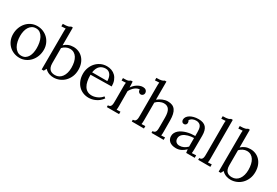

<svg xmlns="http://www.w3.org/2000/svg" viewBox="57 -1765 4025 2792"><g transform="rotate(30 2069.5 -369.5)"><path d="M292 -478Q252.4 -478 224.4 -460.4Q196.3 -442.9 178.2 -413.6Q160.2 -384.3 151.6 -346.2Q143.1 -308.1 143.1 -267.1Q143.1 -220.7 152.6 -176.8Q162.1 -132.8 181.6 -98.9Q201.2 -64.9 230.7 -44.4Q260.3 -23.9 299.8 -23.9Q339.4 -23.9 366.5 -41.7Q393.6 -59.6 410.4 -88.9Q427.2 -118.2 434.6 -155.8Q441.9 -193.4 441.9 -232.9Q441.9 -277.8 433.6 -321.8Q425.3 -365.7 407.2 -400.4Q389.2 -435.1 360.6 -456.5Q332 -478 292 -478ZM292 -516.1Q344.7 -516.1 390.6 -496.8Q436.5 -477.5 470.5 -443.6Q504.4 -409.7 524.2 -363Q543.9 -316.4 543.9 -262.2Q543.9 -204.1 524.7 -153.3Q505.4 -102.5 471.4 -64.9Q437.5 -27.3 391.4 -5.6Q345.2 16.1 292 16.1Q239.3 16.1 193.6 -2.7Q147.9 -21.5 114 -55.2Q80.1 -88.9 60.5 -135.5Q41 -182.1 41 -237.8Q41 -296.9 60.3 -347.9Q79.6 -398.9 113.3 -436.3Q147 -473.6 192.9 -494.9Q238.8 -516.1 292 -516.1Z M660.6 -625Q660.6 -640.6 660.9 -655.3Q661.1 -669.9 663.6 -689.9L592.8 -686V-728Q625.5 -728 647.2 -730.2Q668.9 -732.4 682.6 -736.3Q696.3 -740.2 704.1 -744.9Q711.9 -749.5 717.8 -754.9H746.6V-456.5Q774.4 -484.4 812.7 -500.2Q851.1 -516.1 898.4 -516.1Q946.3 -516.1 987.5 -498.3Q1028.8 -480.5 1059.3 -447.5Q1089.8 -414.6 1107.2 -367.4Q1124.5 -320.3 1124.5 -261.7Q1124.5 -197.8 1102.8 -146.5Q1081.1 -95.2 1045.2 -59.1Q1009.3 -22.9 962.2 -3.4Q915 16.1 864.7 16.1Q847.7 16.1 828.6 13.4Q809.6 10.7 790 3.7Q770.5 -3.4 752 -15.1Q733.4 -26.9 717.8 -44.9L693.8 0H658.7ZM867.7 -466.8Q834.5 -466.8 802.2 -451.4Q770 -436 746.6 -410.2V-157.2Q746.6 -117.2 756.3 -91.6Q766.1 -65.9 782.7 -51Q799.3 -36.1 820.6 -30.5Q841.8 -24.9 864.7 -24.9Q900.9 -24.9 929.9 -40.3Q959 -55.7 979.2 -83.7Q999.5 -111.8 1010.5 -150.9Q1021.5 -189.9 1021.5 -237.3Q1021.5 -287.6 1012 -329.8Q1002.4 -372.1 983.4 -402.3Q964.4 -432.6 935.5 -449.7Q906.7 -466.8 867.7 -466.8Z M1461.9 -477.1Q1403.3 -477.1 1365.2 -442.6Q1327.1 -408.2 1314.9 -331.1H1569.8Q1569.8 -357.4 1564 -383.5Q1558.1 -409.7 1545.2 -430.4Q1532.2 -451.2 1511.7 -464.1Q1491.2 -477.1 1461.9 -477.1ZM1664.1 -294.9 1312 -289.1V-283.2Q1312 -229 1321 -183.3Q1330.1 -137.7 1350.1 -104.5Q1370.1 -71.3 1401.6 -53.2Q1433.1 -35.2 1477.1 -35.2Q1500.5 -35.2 1524.9 -41.5Q1549.3 -47.9 1572 -58.8Q1594.7 -69.8 1613.8 -85.2Q1632.8 -100.6 1645.5 -118.2L1669.9 -98.1Q1649.4 -66.9 1622.3 -45.2Q1595.2 -23.4 1566.2 -9.8Q1537.1 3.9 1507.8 10Q1478.5 16.1 1453.1 16.1Q1401.4 16.1 1356.7 -2.4Q1312 -21 1279.3 -55.7Q1246.6 -90.3 1227.8 -139.2Q1209 -188 1209 -249Q1209 -301.8 1227.1 -349.9Q1245.1 -397.9 1278.3 -435.1Q1311.5 -472.2 1357.9 -494.1Q1404.3 -516.1 1460.9 -516.1Q1502.4 -516.1 1539.3 -502.4Q1576.2 -488.8 1604 -461.4Q1631.8 -434.1 1647.9 -392.3Q1664.1 -350.6 1664.1 -294.9Z M2040 -461.4H2037.6Q2020 -461.4 2001 -454.1Q1981.9 -446.8 1963.1 -432.1Q1944.3 -417.5 1927.7 -397Q1911.1 -376.5 1897.9 -351.6L1898.9 -106Q1898.9 -85.9 1898.4 -70.6Q1897.9 -55.2 1895 -38.1L1958 -41V0H1752.9V-29.8Q1775.9 -29.8 1787.8 -38.8Q1799.8 -47.9 1805.2 -64Q1810.5 -80.1 1811.3 -102.5Q1812 -125 1812 -151.9V-380.4Q1812 -396 1812.5 -411.9Q1813 -427.7 1815.9 -444.8L1745.1 -441.9V-482.9H1775.9Q1797.4 -482.9 1811.5 -485.1Q1825.7 -487.3 1835.2 -491.2Q1844.7 -495.1 1851.1 -499.8Q1857.4 -504.4 1863.3 -509.8H1892.1Q1893.6 -494.1 1894.8 -470.9Q1896 -447.8 1897 -411.1Q1908.2 -429.7 1925.8 -448.5Q1943.4 -467.3 1965.3 -482.2Q1987.3 -497.1 2012.7 -506.6Q2038.1 -516.1 2064.9 -516.1Q2078.6 -516.1 2091.6 -512.5Q2104.5 -508.8 2114 -501Q2123.5 -493.2 2129.4 -481.4Q2135.3 -469.7 2135.3 -453.1Q2135.3 -446.3 2132.6 -438Q2129.9 -429.7 2123.8 -422.4Q2117.7 -415 2108.4 -410.2Q2099.1 -405.3 2085.4 -405.3Q2074.2 -405.3 2065.2 -410.2Q2056.2 -415 2050 -422.6Q2043.9 -430.2 2041.5 -440.4Q2039.6 -446.8 2039.6 -454.1Q2039.6 -457.5 2040 -461.4Z M2231.9 -625Q2231.9 -640.6 2232.2 -655.3Q2232.4 -669.9 2234.9 -689.9L2164.1 -686V-728Q2196.8 -728 2218.5 -730.2Q2240.2 -732.4 2253.9 -736.3Q2267.6 -740.2 2275.4 -744.9Q2283.2 -749.5 2289.1 -754.9H2317.9V-450.2Q2334.5 -463.9 2354 -476.1Q2373.5 -488.3 2394.8 -497.1Q2416 -505.9 2438.2 -511Q2460.4 -516.1 2481.9 -516.1Q2525.4 -516.1 2556.6 -502.7Q2587.9 -489.3 2607.7 -461.7Q2627.4 -434.1 2637 -391.8Q2646.5 -349.6 2647 -292.5L2647.9 -106Q2647.9 -85.9 2647.5 -70.6Q2647 -55.2 2644 -38.1L2707 -41V0H2502.9V-29.8Q2525.9 -29.8 2537.8 -38.8Q2549.8 -47.9 2555.2 -64Q2560.5 -80.1 2561.3 -102.5Q2562 -125 2562 -151.9V-291.5Q2562 -377.9 2534.7 -420.7Q2507.3 -463.4 2447.8 -463.4Q2430.7 -463.4 2411.6 -458.5Q2392.6 -453.6 2375.7 -445.3Q2358.9 -437 2344 -425.8Q2329.1 -414.6 2317.9 -401.4V-106Q2317.9 -85.9 2316.9 -70.6Q2315.9 -55.2 2313 -38.1L2376 -41V0H2171.9V-29.8Q2194.8 -29.8 2207 -38.8Q2219.2 -47.9 2224.9 -64Q2230.5 -80.1 2231.2 -102.5Q2231.9 -125 2231.9 -151.9Z M3076.2 -244.6Q3053.2 -243.7 3028.6 -240.5Q3003.9 -237.3 2980.2 -230.7Q2956.5 -224.1 2935.5 -213.9Q2914.6 -203.6 2898.9 -189.5Q2883.3 -175.3 2874.5 -156.7Q2866.7 -140.1 2866.7 -119.6V-114.7Q2867.2 -96.2 2873.8 -82.3Q2880.4 -68.4 2890.9 -59.3Q2901.4 -50.3 2915 -45.7Q2928.7 -41 2944.3 -41Q2964.4 -41 2981.9 -44.9Q2999.5 -48.8 3015.4 -56.4Q3031.2 -64 3046.1 -74.7Q3061 -85.4 3076.2 -99.6ZM2801.8 -396Q2801.8 -420.9 2816.4 -442.9Q2831.1 -464.8 2857.4 -481.2Q2883.8 -497.6 2920.2 -506.8Q2956.5 -516.1 2999.5 -516.1Q3083.5 -516.1 3123.5 -471.7Q3162.6 -427.7 3162.6 -333V-330.6L3161.6 -106Q3161.6 -90.3 3160.9 -74.5Q3160.2 -58.6 3157.7 -38.1L3228.5 -42V0H3085.4Q3082.5 -17.1 3081.1 -29.8Q3079.6 -42.5 3078.6 -56.6Q3044.9 -22.9 3005.1 -3.4Q2965.3 16.1 2920.9 16.1Q2883.3 16.1 2855.2 7.1Q2827.1 -2 2808.6 -18.1Q2790 -34.2 2780.8 -55.9Q2771.5 -77.6 2771.5 -102.5Q2771.5 -133.3 2784.9 -158.7Q2798.3 -184.1 2821 -203.9Q2843.8 -223.6 2874 -238Q2904.3 -252.4 2938.2 -261.7Q2972.2 -271 3007.8 -275.4Q3039.1 -278.8 3069.3 -278.8H3076.7V-341.3Q3076.7 -367.2 3073.7 -391.6Q3070.8 -416 3060.8 -436Q3050.8 -456.1 3029.5 -467.8Q3008.3 -479.5 2980.5 -479.5Q2964.4 -479.5 2949.7 -476.8Q2935.1 -474.1 2920.9 -467.8Q2906.7 -461.4 2895.3 -451.2Q2883.8 -440.9 2876.5 -426.8Q2883.8 -418.5 2886.5 -408.4Q2889.2 -398.4 2889.2 -389.2Q2889.2 -383.3 2886.7 -375.7Q2884.3 -368.2 2879.2 -361.6Q2874 -355 2866 -350.8Q2857.9 -346.7 2844.2 -346.7Q2824.7 -346.7 2813.2 -361.1Q2801.8 -375.5 2801.8 -396Z M3346.2 -625Q3346.2 -640.6 3346.4 -655.3Q3346.7 -669.9 3349.1 -689.9L3278.3 -686V-728Q3311 -728 3332.8 -730.2Q3354.5 -732.4 3368.2 -736.3Q3381.8 -740.2 3389.6 -744.9Q3397.5 -749.5 3403.3 -754.9H3432.1L3433.1 -106Q3433.1 -85.9 3432.1 -70.6Q3431.2 -55.2 3428.2 -38.1L3491.2 -41V0H3287.1V-29.8Q3310.1 -29.8 3322 -38.8Q3334 -47.9 3339.4 -64Q3344.7 -80.1 3345.5 -102.5Q3346.2 -125 3346.2 -151.9Z M3632.3 -625Q3632.3 -640.6 3632.6 -655.3Q3632.8 -669.9 3635.3 -689.9L3564.5 -686V-728Q3597.2 -728 3618.9 -730.2Q3640.6 -732.4 3654.3 -736.3Q3668 -740.2 3675.8 -744.9Q3683.6 -749.5 3689.5 -754.9H3718.3V-456.5Q3746.1 -484.4 3784.4 -500.2Q3822.8 -516.1 3870.1 -516.1Q3918 -516.1 3959.2 -498.3Q4000.5 -480.5 4031 -447.5Q4061.5 -414.6 4078.9 -367.4Q4096.2 -320.3 4096.2 -261.7Q4096.2 -197.8 4074.5 -146.5Q4052.7 -95.2 4016.8 -59.1Q3981 -22.9 3933.8 -3.4Q3886.7 16.1 3836.4 16.1Q3819.3 16.1 3800.3 13.4Q3781.2 10.7 3761.7 3.7Q3742.2 -3.4 3723.6 -15.1Q3705.1 -26.9 3689.5 -44.9L3665.5 0H3630.4ZM3839.4 -466.8Q3806.2 -466.8 3773.9 -451.4Q3741.7 -436 3718.3 -410.2V-157.2Q3718.3 -117.2 3728 -91.6Q3737.8 -65.9 3754.4 -51Q3771 -36.1 3792.2 -30.5Q3813.5 -24.9 3836.4 -24.9Q3872.6 -24.9 3901.6 -40.3Q3930.7 -55.7 3950.9 -83.7Q3971.2 -111.8 3982.2 -150.9Q3993.2 -189.9 3993.2 -237.3Q3993.2 -287.6 3983.6 -329.8Q3974.1 -372.1 3955.1 -402.3Q3936 -432.6 3907.2 -449.7Q3878.4 -466.8 3839.4 -466.8Z"/></g></svg>

Font: DimaThulth2
Style: Regular
Weight: 400
Designer: R.Balvardi
Foundry: R.Balvardi (R.Balvardi@gmail.com)
Version: Version 1.00;November 13, 2018;FontCreator 11.5.0.2427 64-bi